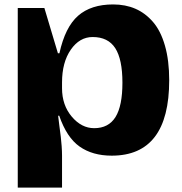

<svg xmlns="http://www.w3.org/2000/svg" viewBox="-20 -686 823 866"><path d="M60.1 -649.9H180.2L241.2 -445.8H248Q273.9 -564 332.3 -615Q390.6 -666 490.2 -666Q545.9 -666 590.8 -646.5Q635.7 -627 670.4 -586.7Q705.1 -546.4 724.1 -479.7Q743.2 -413.1 743.2 -324.2Q743.2 16.1 483.9 16.1Q397.5 16.1 339.1 -24.9Q280.8 -65.9 247.1 -164.1H242.2Q244.1 -147.5 248 -116.7Q252 -85.9 254.2 -68.6Q256.3 -51.3 258.1 -27.3Q259.8 -3.4 259.8 16.1V160.2H60.1ZM259.8 -288.1Q259.8 -211.9 303.7 -159.9Q347.7 -107.9 404.8 -107.9Q469.7 -107.9 501 -158.2Q532.2 -208.5 532.2 -313Q532.2 -418.5 499.8 -468.8Q467.3 -519 397.9 -519Q338.9 -519 299.3 -461.9Q259.8 -404.8 259.8 -314Z"/></svg>

Font: Mayenne Sans Regular
Style: Regular
Weight: 600
Width: 6
Designer: Jérémy Landes — Studio Triple
Foundry: Jérémy Landes — Studio Triple
Version: Version 1.001;hotconv 1.0.109;makeotfexe 2.5.65596